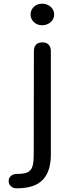

<svg xmlns="http://www.w3.org/2000/svg" viewBox="-20 -730 378 1042"><path d="M146 -651Q146 -676 164 -693Q182 -710 209 -710Q236 -710 255 -693Q274 -676 274 -651Q274 -627 255 -610Q236 -593 209 -593Q182 -593 164 -610Q146 -627 146 -651ZM27 252Q27 235 39.5 224.5Q52 214 71 214Q109 214 128.5 205.5Q148 197 155.5 175Q163 153 163 109L164 -453Q164 -476 176 -488Q188 -500 210 -500Q232 -500 244 -487.5Q256 -475 256 -453V109Q256 199 212.5 245.5Q169 292 71 292Q52 292 39.5 281Q27 270 27 252Z"/></svg>

Font: Kodchasan Medium
Style: Regular
Weight: 500
Designer: Katatrad Aksorn Co.,Ltd.
Foundry: Cadson Demak Co.,Ltd.
Version: Version 1.000; ttfautohint (v1.6)